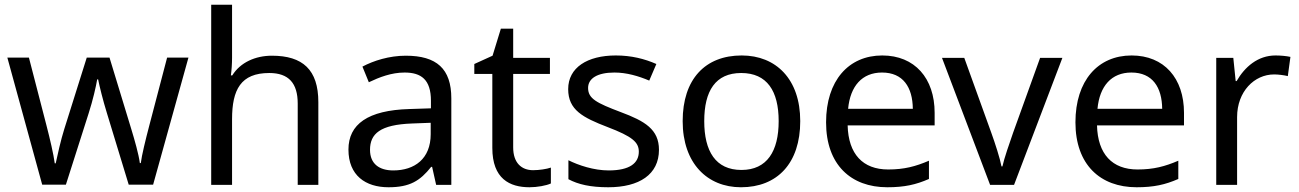

<svg xmlns="http://www.w3.org/2000/svg" viewBox="-20 -780 5479 810"><path d="M431 -303 523 -1H626L775 -537H685L610 -251C594 -190 578 -125 574 -92H570C565 -130 548 -189 534 -235L442 -537H346L251 -235C237 -191 222 -124 215 -91H211C206 -129 191 -193 176 -251L102 -537H11L158 -1H258L354 -302C372 -358 385 -415 390 -445H394C400 -415 414 -358 431 -303Z M959 -537V-760H871V0H959V-277C959 -402 996 -472 1116 -472C1198 -472 1236 -429 1236 -343V0H1323V-349C1323 -486 1257 -545 1127 -545C1058 -545 994 -517 960 -462H954C957 -483 959 -511 959 -537Z M1692 -545C1622 -545 1556 -524 1509 -499L1536 -433C1580 -454 1631 -474 1687 -474C1757 -474 1798 -444 1798 -355V-323L1707 -320C1532 -315 1450 -256 1450 -149C1450 -40 1522 10 1619 10C1709 10 1752 -17 1799 -76H1803L1820 0H1884V-365C1884 -490 1822 -545 1692 -545ZM1718 -259 1797 -262V-214C1797 -110 1729 -61 1639 -61C1581 -61 1541 -88 1541 -148C1541 -216 1584 -254 1718 -259Z M2229 -62C2180 -62 2145 -93 2145 -158V-468H2300V-536H2145V-659H2093L2058 -545L1981 -510V-468H2057V-156C2057 -26 2130 10 2214 10C2246 10 2285 3 2304 -6V-73C2287 -67 2255 -62 2229 -62Z M2760 -148C2760 -234 2701 -269 2599 -307C2496 -346 2461 -364 2461 -409C2461 -449 2500 -474 2572 -474C2624 -474 2674 -459 2719 -440L2749 -510C2699 -532 2643 -546 2578 -546C2458 -546 2377 -495 2377 -404C2377 -316 2439 -284 2543 -244C2648 -204 2675 -180 2675 -140C2675 -92 2637 -61 2548 -61C2485 -61 2420 -83 2378 -104V-24C2419 -2 2471 10 2546 10C2677 10 2760 -44 2760 -148Z M3356 -269C3356 -446 3254 -546 3109 -546C2955 -546 2860 -446 2860 -269C2860 -91 2964 10 3106 10C3259 10 3356 -91 3356 -269ZM2951 -269C2951 -396 2998 -472 3107 -472C3216 -472 3265 -396 3265 -269C3265 -142 3216 -63 3108 -63C2999 -63 2951 -142 2951 -269Z M3702 -546C3560 -546 3465 -440 3465 -264C3465 -85 3570 10 3723 10C3796 10 3844 -1 3899 -25V-102C3843 -78 3795 -65 3727 -65C3620 -65 3559 -130 3556 -251H3923V-304C3923 -450 3839 -546 3702 -546ZM3701 -474C3790 -474 3830 -412 3831 -321H3558C3567 -417 3617 -474 3701 -474Z M4157 0H4258L4462 -536H4368L4254 -220C4239 -177 4216 -111 4209 -78H4205C4199 -111 4178 -176 4162 -220L4048 -536H3954Z M4754 -546C4612 -546 4517 -440 4517 -264C4517 -85 4622 10 4775 10C4848 10 4896 -1 4951 -25V-102C4895 -78 4847 -65 4779 -65C4672 -65 4611 -130 4608 -251H4975V-304C4975 -450 4891 -546 4754 -546ZM4753 -474C4842 -474 4882 -412 4883 -321H4610C4619 -417 4669 -474 4753 -474Z M5361 -546C5286 -546 5231 -497 5197 -438H5193L5183 -536H5111V0H5199V-286C5199 -394 5272 -466 5355 -466C5373 -466 5396 -463 5413 -459L5424 -540C5406 -544 5381 -546 5361 -546Z"/></svg>

Font: Noto Sans Bengali
Style: Regular
Weight: 400
Designer: Jelle Bosma - Monotype Design Team
Foundry: Monotype Imaging Inc.
Version: Version 2.003